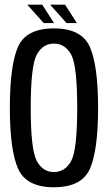

<svg xmlns="http://www.w3.org/2000/svg" viewBox="-20 -803 470 828"><path d="M212.5 4.5Q333 4.5 368 -75.8Q403 -156 403 -337.5Q403 -518.5 368 -599.5Q333 -680.5 212.5 -680.5Q92 -680.5 57.2 -600Q22.5 -519.5 22.5 -337.5Q22.5 -156 57.8 -75.8Q93 4.5 212.5 4.5ZM212.5 -61Q165 -61 138.8 -108.5Q112.5 -156 112.5 -337.5Q112.5 -520.5 138.8 -567.8Q165 -615 212.5 -615Q260.5 -615 286.8 -567.8Q313 -520.5 313 -337.5Q313 -156 286.8 -108.5Q260.5 -61 212.5 -61ZM267 -703.5H311.5L260.5 -783H196ZM168.5 -703.5H213L162 -783H97.5Z"/></svg>

Font: Anybody Condensed
Style: Regular
Weight: 400
Width: 3
Designer: Tyler Finck
Foundry: Etcetera Type Company
Version: Version 1.113;gftools[0.9.25]